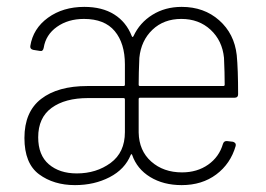

<svg xmlns="http://www.w3.org/2000/svg" viewBox="-20 -530 774 558"><path d="M51 -129Q51 -205 99.5 -242.5Q148 -280 234 -280H339Q343 -280 343 -284V-343Q343 -404 313.5 -439.5Q284 -475 224 -475Q178 -475 145.5 -452Q113 -429 107 -391Q105 -380 96 -382L77 -385Q67 -387 68 -396Q76 -447 119.5 -478.5Q163 -510 225 -510Q277 -510 312 -488Q347 -466 363 -425Q365 -420 368 -425Q386 -464 423 -487Q460 -510 508 -510Q573 -510 617 -471Q661 -432 668 -370Q672 -329 672 -256Q672 -246 662 -246H387Q383 -246 383 -242V-145Q384 -92 419.5 -60.5Q455 -29 509 -29Q553 -29 585 -51.5Q617 -74 628 -112Q631 -121 640 -120L657 -118Q661 -117 663.5 -114Q666 -111 665 -106Q650 -54 608.5 -23Q567 8 508 8Q455 8 416.5 -15.5Q378 -39 364 -80Q363 -82 362 -82Q361 -82 360 -80Q343 -38 298.5 -15Q254 8 198 8Q136 8 93.5 -23.5Q51 -55 51 -129ZM387 -280H629Q633 -280 633 -284Q633 -318 631 -362Q626 -412 592 -443.5Q558 -475 507 -475Q456 -475 423 -443.5Q390 -412 385 -362Q383 -318 383 -284Q383 -280 387 -280ZM343 -146V-241Q343 -245 339 -245H236Q169 -245 130 -216.5Q91 -188 91 -131Q91 -79 122 -52.5Q153 -26 203 -26Q260 -26 301.5 -56.5Q343 -87 343 -146Z"/></svg>

Font: Barlow Semi Condensed ExLight
Style: Regular
Weight: 275
Width: 4
Designer: Jeremy Tribby
Foundry: Tribby Type
Version: Version 1.408